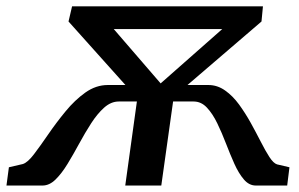

<svg xmlns="http://www.w3.org/2000/svg" viewBox="-80 -574 924 594"><path d="M-60 0 -52.5 -56.5 -9.5 -66.5Q5.5 -71 25.2 -97Q45 -123 69.5 -158.8Q94 -194.5 122.8 -229.5Q151.5 -264.5 184.2 -287.8Q217 -311 253.5 -311H308L132 -507.5L143 -554.5H733.5L729 -507.5L500 -311H564.5Q592.5 -311 616.2 -294.2Q640 -277.5 659.5 -250.8Q679 -224 695.8 -193.8Q712.5 -163.5 726.8 -135.5Q741 -107.5 753.5 -88.2Q766 -69 777 -65.5L815.5 -56.5L808.5 0H711.5Q690.5 0 674.5 -18.8Q658.5 -37.5 645.2 -67Q632 -96.5 619.2 -129.8Q606.5 -163 592.2 -192.5Q578 -222 560.2 -241Q542.5 -260 519 -260H455.5L419 0H307.5L343.5 -260H287.5Q263.5 -260 242.2 -241Q221 -222 202 -192.5Q183 -163 165 -129.8Q147 -96.5 129 -67Q111 -37.5 92 -18.8Q73 0 51.5 0ZM417 -316 607.5 -484H272Z"/></svg>

Font: Merriweather 20pt Medium
Style: Italic
Weight: 500
Italic angle: -7.8°
Version: Version 2.101